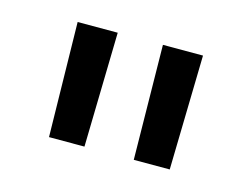

<svg xmlns="http://www.w3.org/2000/svg" viewBox="-47 -760 469 361"><g transform="rotate(15 187.5 -579.5)"><path d="M235 -468 232 -691H310L305 -468ZM70 -468 66 -691H144L139 -468Z"/></g></svg>

Font: Cairo
Style: Regular
Weight: 400
Designer: Mohamed Gaber, Accademia di Belle Arti di Urbino
Foundry: Kief Type Foundry, Accademia di Belle Arti di Urbino
Version: Version 3.120